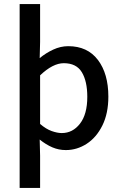

<svg xmlns="http://www.w3.org/2000/svg" viewBox="-20 -729 600 948"><path d="M77 199V-709H178V-522L176 -442Q206 -467 242.5 -484Q279 -501 317 -501Q412 -501 463.5 -433Q515 -365 515 -252Q515 -169 485.5 -109.5Q456 -50 408 -19Q360 12 305 12Q270 12 238.5 -1.5Q207 -15 176 -40L178 40V199ZM285 -72Q339 -72 375 -118.5Q411 -165 411 -251Q411 -328 384 -372.5Q357 -417 295 -417Q241 -417 178 -357V-117Q207 -92 235 -82Q263 -72 285 -72Z"/></svg>

Font: Assistant SemiBold
Style: Regular
Weight: 600
Designer: Hebrew By Ben Nathan, Latin by Paul Hunt
Version: Version 3.000